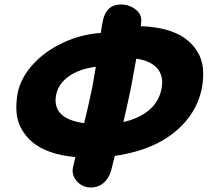

<svg xmlns="http://www.w3.org/2000/svg" viewBox="-20 -746 926 851"><path d="M381.8 85Q345.7 85 321.3 57.9Q296.9 30.8 303.2 -2.9Q304.2 -7.8 314 -49.8Q252 -55.2 203.6 -72.3Q155.3 -89.4 124.5 -115.2Q93.8 -141.1 75 -175Q56.2 -209 53.2 -248.5Q50.3 -288.1 58.1 -333Q71.8 -400.4 124.8 -459.2Q177.7 -518.1 257.8 -555.9Q337.9 -593.8 426.8 -600.1Q431.6 -633.8 435.1 -649.9Q449.2 -726.1 516.1 -726.1Q552.7 -726.1 581.1 -704.1Q609.4 -682.1 606 -648.9Q605.5 -647 605 -640.1Q604.5 -633.3 604 -629.9Q667.5 -627.9 717.8 -613.8Q768.1 -599.6 801 -575.4Q834 -551.3 854.7 -517.6Q875.5 -483.9 879.4 -443.4Q883.3 -402.8 875 -356Q857.9 -271 801.8 -206.8Q745.6 -142.6 666.5 -105.7Q587.4 -68.8 488.8 -55.2Q484.4 -37.1 478.8 -15.1Q473.1 6.8 472.2 11.2Q462.4 44.4 439.2 64.7Q416 85 381.8 85ZM561 -359.9Q546.9 -291 526.9 -205.1Q594.7 -220.2 639.4 -256.8Q684.1 -293.5 695.8 -352.1Q707 -408.2 677.2 -442.6Q647.5 -477.1 584 -485.8Q582.5 -477.1 561 -359.9ZM229 -327.1Q208 -219.7 353 -200.2Q367.7 -257.8 389.2 -359.9Q403.3 -439.9 404.8 -450.2Q331.5 -440.4 285.6 -408.2Q239.7 -376 229 -327.1Z"/></svg>

Font: Shantell Sans Irregular Bouncy
Style: Italic
Weight: 800
Italic angle: -11.31°
Designer: Stephen Nixon, Anya Danilova, Shantell Martin
Foundry: Arrow Type
Version: Version 1.006;[9816181b4]